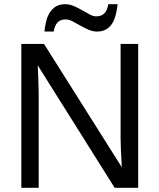

<svg xmlns="http://www.w3.org/2000/svg" viewBox="-20 -898 762 918"><path d="M528.3 0H640.6V-688H556.6V-236.8C556.6 -208.2 558.6 -161.9 562.5 -98.1L190.4 -688H82V0H165V-457L162.6 -538.6L160.2 -585.9ZM443.8 -747.1C471.5 -747.1 493.5 -756.8 509.8 -776.4C526 -795.9 536.9 -829.8 542.5 -877.9H497.6C492 -839.2 473 -819.8 440.4 -819.8C430.7 -819.8 420.2 -822.8 408.9 -828.9L373 -848.9C360.4 -856.2 347.2 -862.9 333.5 -868.9C319.8 -874.9 305.8 -877.9 291.5 -877.9C271 -877.9 254.2 -873 241 -863C227.8 -853.1 217.3 -839.6 209.5 -822.5C201.7 -805.4 196 -780.3 192.4 -747.1H236.8C239.7 -765.6 245.6 -779.9 254.4 -790C263.2 -800.1 276.5 -805.2 294.4 -805.2C304.5 -805.2 315.3 -802.2 326.9 -796.1C338.5 -790.1 350.6 -783.4 363.3 -776.1C376 -768.8 389.2 -762.1 402.8 -756.1C416.5 -750.1 430.2 -747.1 443.8 -747.1Z"/></svg>

Font: Arimo
Style: Regular
Weight: 400
Designer: Steve Matteson
Foundry: Monotype Imaging Inc.
Version: Version 1.32